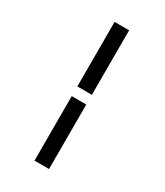

<svg xmlns="http://www.w3.org/2000/svg" viewBox="-223 -910 946 1098"><g transform="rotate(30 250.0 -361.0)"><path d="M292 -329H196V97H292ZM292 -819H196V-393H292Z"/></g></svg>

Font: LXGW Marker Gothic
Style: Regular
Weight: 400
Version: Version 1.001